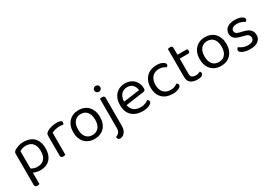

<svg xmlns="http://www.w3.org/2000/svg" viewBox="32 -1645 4004 2827"><g transform="rotate(-30 2034.0 -231.5)"><path d="M272 13Q237 13 206 5Q175 -3 155 -14V180Q150 182 140 184.5Q130 187 118 187Q75 187 75 150V-378Q75 -398 82 -410Q89 -422 111 -435Q138 -450 175.5 -462.5Q213 -475 261 -475Q310 -475 353.5 -461Q397 -447 428.5 -417.5Q460 -388 478.5 -342Q497 -296 497 -232Q497 -170 480.5 -124Q464 -78 434 -47.5Q404 -17 362.5 -2Q321 13 272 13ZM261 -53Q331 -53 373.5 -95.5Q416 -138 416 -232Q416 -281 403.5 -315Q391 -349 369.5 -370Q348 -391 320 -400Q292 -409 261 -409Q225 -409 200 -400Q175 -391 155 -380V-85Q174 -71 200 -62Q226 -53 261 -53Z M701 -2Q696 0 686 2.5Q676 5 664 5Q621 5 621 -31V-370Q621 -393 629.5 -406.5Q638 -420 658 -433Q684 -450 728.5 -462.5Q773 -475 829 -475Q909 -475 909 -435Q909 -425 906 -416.5Q903 -408 898 -402Q888 -404 872 -406Q856 -408 840 -408Q794 -408 759 -398.5Q724 -389 701 -376Z M1422 -231Q1422 -175 1406 -130Q1390 -85 1360.5 -53Q1331 -21 1289 -4Q1247 13 1195 13Q1143 13 1101 -4Q1059 -21 1029 -53Q999 -85 983 -130Q967 -175 967 -231Q967 -287 983.5 -332Q1000 -377 1030 -409Q1060 -441 1102 -458Q1144 -475 1195 -475Q1246 -475 1288 -458Q1330 -441 1359.5 -409Q1389 -377 1405.5 -332Q1422 -287 1422 -231ZM1195 -409Q1127 -409 1088 -362Q1049 -315 1049 -231Q1049 -146 1087.5 -99.5Q1126 -53 1195 -53Q1264 -53 1302 -100Q1340 -147 1340 -231Q1340 -315 1301.5 -362Q1263 -409 1195 -409Z M1477 146Q1495 138 1509.5 129.5Q1524 121 1533.5 108.5Q1543 96 1548.5 77.5Q1554 59 1554 30V-460Q1559 -462 1569.5 -464.5Q1580 -467 1592 -467Q1634 -467 1634 -430V45Q1634 89 1622 117.5Q1610 146 1592.5 163.5Q1575 181 1556 188Q1537 195 1523 195Q1498 195 1488.5 180.5Q1479 166 1477 146ZM1542 -608Q1542 -629 1556.5 -643.5Q1571 -658 1594 -658Q1617 -658 1631 -643.5Q1645 -629 1645 -608Q1645 -587 1631 -572.5Q1617 -558 1594 -558Q1571 -558 1556.5 -572.5Q1542 -587 1542 -608Z M1846 -184Q1873 -53 2018 -53Q2060 -53 2094 -67Q2128 -81 2148 -97Q2172 -83 2172 -59Q2172 -45 2159.5 -32Q2147 -19 2125.5 -9Q2104 1 2075.5 7Q2047 13 2014 13Q1898 13 1830.5 -50Q1763 -113 1763 -234Q1763 -291 1779.5 -335.5Q1796 -380 1825.5 -411Q1855 -442 1896 -458.5Q1937 -475 1985 -475Q2030 -475 2068 -460Q2106 -445 2133.5 -417.5Q2161 -390 2176.5 -352.5Q2192 -315 2192 -270Q2192 -248 2182 -238.5Q2172 -229 2154 -227ZM1984 -410Q1923 -410 1883 -367.5Q1843 -325 1841 -246L2116 -284Q2111 -339 2077.5 -374.5Q2044 -410 1984 -410Z M2522 -408Q2488 -408 2459 -396.5Q2430 -385 2409 -362.5Q2388 -340 2376 -306.5Q2364 -273 2364 -230Q2364 -144 2407 -98.5Q2450 -53 2522 -53Q2564 -53 2592 -64.5Q2620 -76 2642 -91Q2653 -85 2660 -76Q2667 -67 2667 -54Q2667 -40 2656 -28Q2645 -16 2625.5 -7Q2606 2 2579.5 7.5Q2553 13 2522 13Q2470 13 2426 -2Q2382 -17 2350 -47Q2318 -77 2300 -122.5Q2282 -168 2282 -230Q2282 -291 2301 -336.5Q2320 -382 2352 -413Q2384 -444 2427.5 -459.5Q2471 -475 2520 -475Q2551 -475 2577.5 -469.5Q2604 -464 2623 -454Q2642 -444 2652.5 -431.5Q2663 -419 2663 -406Q2663 -394 2656 -385Q2649 -376 2638 -371Q2616 -386 2590 -397Q2564 -408 2522 -408Z M2944 13Q2874 13 2830.5 -18Q2787 -49 2787 -121V-596Q2792 -598 2802.5 -600.5Q2813 -603 2825 -603Q2867 -603 2867 -567V-452H3031Q3034 -447 3037 -438.5Q3040 -430 3040 -420Q3040 -386 3010 -386H2867V-126Q2867 -86 2889.5 -69.5Q2912 -53 2953 -53Q2970 -53 2991 -59Q3012 -65 3026 -73Q3032 -67 3037 -58Q3042 -49 3042 -37Q3042 -15 3016 -1Q2990 13 2944 13Z M3572 -231Q3572 -175 3556 -130Q3540 -85 3510.5 -53Q3481 -21 3439 -4Q3397 13 3345 13Q3293 13 3251 -4Q3209 -21 3179 -53Q3149 -85 3133 -130Q3117 -175 3117 -231Q3117 -287 3133.5 -332Q3150 -377 3180 -409Q3210 -441 3252 -458Q3294 -475 3345 -475Q3396 -475 3438 -458Q3480 -441 3509.5 -409Q3539 -377 3555.5 -332Q3572 -287 3572 -231ZM3345 -409Q3277 -409 3238 -362Q3199 -315 3199 -231Q3199 -146 3237.5 -99.5Q3276 -53 3345 -53Q3414 -53 3452 -100Q3490 -147 3490 -231Q3490 -315 3451.5 -362Q3413 -409 3345 -409Z M4022 -123Q4022 -59 3975 -23Q3928 13 3839 13Q3801 13 3769 6.5Q3737 0 3714.5 -10.5Q3692 -21 3679.5 -34.5Q3667 -48 3667 -62Q3667 -74 3673.5 -85Q3680 -96 3693 -104Q3720 -84 3756 -68.5Q3792 -53 3838 -53Q3942 -53 3942 -123Q3942 -180 3873 -197L3790 -219Q3729 -235 3701 -265.5Q3673 -296 3673 -344Q3673 -370 3683.5 -394Q3694 -418 3716 -436Q3738 -454 3770.5 -464.5Q3803 -475 3847 -475Q3917 -475 3960 -454.5Q4003 -434 4003 -407Q4003 -394 3996.5 -384Q3990 -374 3979 -369Q3961 -381 3928 -395Q3895 -409 3850 -409Q3805 -409 3778.5 -392Q3752 -375 3752 -344Q3752 -321 3767 -305Q3782 -289 3817 -281L3886 -264Q3954 -247 3988 -213.5Q4022 -180 4022 -123Z"/></g></svg>

Font: Baloo Chettan 2
Style: Regular
Weight: 400
Designer: Maithili Shingre, Unnati Kotecha and Ek Type
Foundry: Ek Type
Version: Version 1.640;hotconv 1.0.111;makeotfexe 2.5.65597; ttfautoh